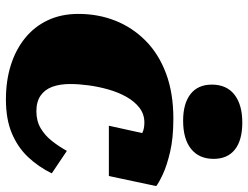

<svg xmlns="http://www.w3.org/2000/svg" viewBox="-115 -711 839 649"><g transform="rotate(90 304.5 -386.5)"><path d="M356 -90Q389 -90 413.5 -104.5Q438 -119 456.5 -142.5Q475 -166 490 -193L566 -142Q544 -97 511 -62Q478 -27 430.5 -7Q383 13 316 13Q253 13 200.5 -3.5Q148 -20 109 -51.5Q70 -83 48.5 -128.5Q27 -174 27 -232Q27 -299 50 -357Q73 -415 118 -459.5Q163 -504 229 -528.5Q295 -553 381 -553Q447 -553 493.5 -542Q540 -531 569 -517.5Q598 -504 609 -495L575 -335H405L440 -494Q455 -493 462 -483Q469 -473 469.5 -460.5Q470 -448 466.5 -437Q463 -426 457 -423Q452 -433 443 -440Q434 -447 422 -451Q410 -455 394 -455Q366 -455 344.5 -438.5Q323 -422 307.5 -394.5Q292 -367 282.5 -333.5Q273 -300 268.5 -266.5Q264 -233 264 -204Q264 -169 273.5 -143.5Q283 -118 303.5 -104Q324 -90 356 -90ZM388 -586Q450 -586 483.5 -613Q517 -640 517 -689Q517 -736 485.5 -761Q454 -786 394 -786Q334 -786 300 -759.5Q266 -733 266 -683Q266 -636 298 -611Q330 -586 388 -586Z"/></g></svg>

Font: Roboto Serif 20pt Black
Style: Italic
Weight: 900
Italic angle: -10°
Version: Version 1.008